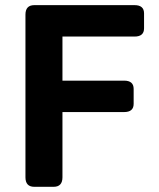

<svg xmlns="http://www.w3.org/2000/svg" viewBox="-20 -720 614 740"><path d="M112.3 0Q78.1 0 78.1 -36.6V-663.6Q78.1 -700.2 112.3 -700.2H498.5Q535.2 -700.2 535.2 -668.5V-610.8Q535.2 -579.1 498.5 -579.1H220.7V-409.2H458.5Q495.1 -409.2 495.1 -377.4V-319.8Q495.1 -288.1 458.5 -288.1H220.7V-36.6Q220.7 0 186.5 0Z"/></svg>

Font: Istok
Style: Bold
Weight: 700
Designer: Andrey V. Panov
Foundry: Andrey V. Panov
Version: Version 1.0.1